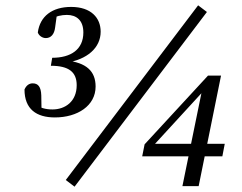

<svg xmlns="http://www.w3.org/2000/svg" viewBox="-20 -686 910 721"><path d="M260 15 757 -641 724 -666 227 -10 260 15ZM186 -245C271 -245 339 -289 339 -361C339 -419 304 -451 228 -459L226 -450C308 -462 358 -507 358 -567C358 -619 322 -660 247 -660C176 -660 130 -625 122 -564C126 -552 139 -543 152 -543C171 -543 184 -557 187 -583L195 -641L171 -615C190 -625 211 -630 231 -630C267 -630 293 -610 293 -564C293 -500 246 -469 176 -469L171 -439C239 -439 268 -415 268 -366C268 -305 225 -275 177 -275C151 -275 131 -281 111 -294L136 -268L135 -328C134 -360 123 -373 103 -373C90 -373 79 -366 72 -350C72 -276 117 -245 186 -245ZM815 -99 824 -146H552L553 -136L753 -354H740L665 13H726L810 -402H761L523 -144L514 -99H815Z"/></svg>

Font: Source Serif Variable
Style: Italic
Weight: 389
Italic angle: -12°
Designer: Frank Grießhammer
Foundry: Adobe Systems Incorporated
Version: Version 3.001;hotconv 1.0.111;makeotfexe 2.5.65597